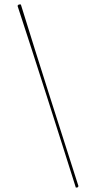

<svg xmlns="http://www.w3.org/2000/svg" viewBox="-20 -721 406 866"><path d="M322 125Q295 39 261.5 -66Q228 -171 192.5 -282.5Q157 -394 122.5 -500Q88 -606 59 -695L65 -701H74Q136 -501 203 -291Q270 -81 334 119L329 125Z"/></svg>

Font: Labrada Thin
Style: Regular
Weight: 100
Designer: Mercedes Jáuregui
Foundry: Omnibus-Type Team
Version: Version 1.000; ttfautohint (v1.8.4.7-5d5b)